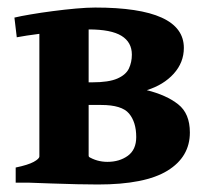

<svg xmlns="http://www.w3.org/2000/svg" viewBox="-20 -489 564 514"><path d="M22 0V-40.5Q55.2 -47.4 70.3 -55.7Q85.4 -64 85.4 -70.3V-447.3H217.3V-72.3Q217.3 -66.4 233.6 -56.9Q250 -47.4 285.6 -40.5V0ZM488.3 -134.3Q488.3 -68.8 428.2 -32Q368.2 4.9 242.2 4.9Q220.7 4.9 187 4.2Q153.3 3.4 118.2 2.2Q83 1 56.6 0L215.8 -70.3Q239.3 -55.7 267.6 -55.7Q299.8 -55.7 322.3 -72Q344.7 -88.4 344.7 -122.1Q344.7 -162.1 325.4 -185.1Q306.2 -208 251 -208H138.2L134.3 -268.6H227.1Q271 -268.6 293.9 -278.6Q316.9 -288.6 325 -305.4Q333 -322.3 333 -342.8Q333 -376 305.2 -393.1Q277.3 -410.2 217.8 -410.2Q196.8 -410.2 159.7 -406.7Q122.6 -403.3 85.2 -398.4Q47.9 -393.6 24.9 -389.2L18.6 -441.9Q34.7 -445.8 62 -450.4Q89.4 -455.1 121.1 -459.2Q152.8 -463.4 183.1 -466.1Q213.4 -468.8 234.9 -468.8Q472.2 -468.8 472.2 -360.8Q472.2 -321.8 445.1 -291.7Q418 -261.7 373 -247.6Q425.8 -234.4 457 -209.7Q488.3 -185.1 488.3 -134.3Z"/></svg>

Font: Gentium Book Plus
Style: Bold
Weight: 700
Designer: Victor Gaultney, Annie Olsen, Iska Routamaa, Becca Hirsbrunner
Foundry: SIL International
Version: Version 6.101